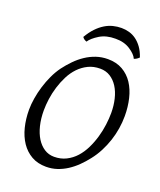

<svg xmlns="http://www.w3.org/2000/svg" viewBox="-150 -903 845 1012"><g transform="rotate(20 272.5 -397.0)"><path d="M457 -369.1Q457 -410.2 448.2 -446.5Q439.5 -482.9 422.4 -510Q405.3 -537.1 380.4 -553Q355.5 -568.8 323.2 -568.8Q286.1 -568.8 256.6 -554.4Q227.1 -540 204.1 -516.1Q181.2 -492.2 165 -460.4Q148.9 -428.7 138.4 -394.5Q127.9 -360.4 123 -325.4Q118.2 -290.5 118.2 -259.8Q118.2 -214.4 127.7 -175.5Q137.2 -136.7 154.8 -108.6Q172.4 -80.6 197 -64.7Q221.7 -48.8 252 -48.8Q289.6 -48.8 319.6 -64Q349.6 -79.1 372.3 -104.2Q395 -129.4 411.1 -162.4Q427.2 -195.3 437.5 -231Q447.8 -266.6 452.4 -302.2Q457 -337.9 457 -369.1ZM529.8 -377.9Q529.8 -343.3 524.2 -307.6Q518.6 -272 507.1 -237.3Q495.6 -202.6 478.8 -170.2Q461.9 -137.7 439.9 -109.9Q419.4 -83.5 396.2 -60.8Q373 -38.1 346.9 -21.2Q320.8 -4.4 291.7 5.4Q262.7 15.1 230 15.1Q183.1 15.1 148.2 -4.9Q113.3 -24.9 90.1 -59.3Q66.9 -93.8 55.4 -139.6Q43.9 -185.5 43.9 -236.8Q43.9 -267.6 49.6 -302Q55.2 -336.4 65.7 -370.8Q76.2 -405.3 91.3 -437.7Q106.4 -470.2 126 -497.1Q146.5 -524.4 170.2 -548.6Q193.8 -572.8 220.9 -590.8Q248 -608.9 278.8 -619.4Q309.6 -629.9 344.2 -629.9Q392.1 -629.9 427.2 -609.9Q462.4 -589.8 485.1 -555.4Q507.8 -521 518.8 -475.1Q529.8 -429.2 529.8 -377.9ZM471.2 -677.7Q461.9 -700.2 427.7 -722.7Q393.6 -745.1 345.2 -744.6Q293.5 -745.1 256.8 -722.7Q220.2 -700.2 205.6 -677.7Q197.3 -680.7 191.9 -684.6Q186.5 -688.5 181.6 -695.3Q200.2 -727.1 220.7 -748.5Q241.2 -770 263.2 -783.4Q285.2 -796.9 308.3 -802.7Q331.5 -808.6 355.5 -808.6Q377.4 -808.6 398.7 -802.7Q419.9 -796.9 438.5 -783.4Q457 -770 472.7 -748.5Q488.3 -727.1 499 -695.3Q492.2 -688.5 485.8 -684.6Q479.5 -680.7 471.2 -677.7Z"/></g></svg>

Font: Akkhara
Style: Italic
Weight: 400
Italic angle: -7°
Designer: J. Victor Gaultney
Version: Version 1.00 June 13, 2006, initial release